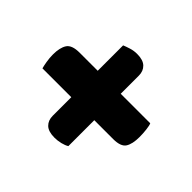

<svg xmlns="http://www.w3.org/2000/svg" viewBox="-123 -683 791 791"><g transform="rotate(-45 272.5 -287.5)"><path d="M351 -50Q343 -46 321.5 -43.5Q300 -41 280 -41Q239 -41 218 -54.5Q197 -68 197 -112V-222H46Q39 -233 34.5 -251Q30 -269 30 -287Q30 -323 46 -339.5Q62 -356 89 -356H197V-524Q207 -527 227.5 -530.5Q248 -534 268 -534Q308 -534 329.5 -520Q351 -506 351 -461V-356H499Q504 -344 509.5 -326.5Q515 -309 515 -290Q515 -255 499 -238.5Q483 -222 457 -222H351Z"/></g></svg>

Font: Baloo Tammudu
Style: Regular
Weight: 400
Designer: Omkar Shende and Ek Type
Foundry: Ek Type
Version: Version 1.007;PS 1.000;hotconv 1.0.88;makeotf.lib2.5.647800